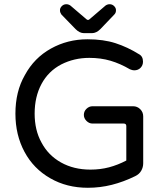

<svg xmlns="http://www.w3.org/2000/svg" viewBox="-20 -907 779 909"><path d="M378 -750Q357 -750 338 -769L271 -838Q269 -841 266.5 -846Q264 -851 264 -857Q263 -868 272 -877.5Q281 -887 294 -887Q304 -887 313 -881L389 -816Q397 -809 404 -816L480 -881Q489 -887 499 -887Q512 -887 521 -877.5Q530 -868 529 -857Q529 -846 521 -838L455 -769Q436 -750 415 -750ZM396 -18Q296 -18 218 -63Q139 -108 96 -188Q53 -268 53 -369Q53 -421 64 -466.5Q75 -512 98 -552Q142 -633 221 -677Q300 -721 394 -721Q470 -721 527 -702.5Q584 -684 637 -651Q657 -641 657 -615Q657 -598 645.5 -586Q634 -574 615 -574Q607 -574 595 -579Q549 -606 503 -619.5Q457 -633 403 -633Q331 -633 270 -602Q209 -570 176.5 -509.5Q144 -449 144 -369Q144 -291 176 -233Q208 -172 268.5 -138Q329 -104 408 -104Q455 -104 496.5 -115Q538 -126 578 -147V-310Q578 -322 566 -322H418Q402 -322 389.5 -334.5Q377 -347 377 -363Q377 -380 389.5 -392Q402 -404 418 -404H610Q630 -404 644 -390Q658 -376 658 -356V-134Q658 -115 648.5 -98.5Q639 -82 620 -73Q565 -46 509.5 -32Q454 -18 396 -18Z"/></svg>

Font: Huninn
Style: Regular
Weight: 400
Designer: justfont
Foundry: justfont
Version: Version 1.003